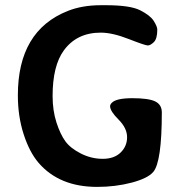

<svg xmlns="http://www.w3.org/2000/svg" viewBox="-20 -714 715 745"><path d="M184.1 -341.3Q184.1 -285.2 199 -239Q213.9 -192.9 233.6 -165.8Q253.4 -138.7 293.9 -118.2Q334.5 -97.7 378.7 -97.7Q422.9 -97.7 448 -122.1Q473.1 -146.5 473.1 -181.6Q473.1 -216.8 440.2 -249.8Q407.2 -282.7 407.2 -301.8Q407.2 -308.6 414.1 -315.4Q431.6 -333 493.9 -333Q556.2 -333 582 -320.6Q607.9 -308.1 607.9 -277.8Q607.9 -85.9 574.7 -46.9Q553.7 -22 491 -5.4Q428.2 11.2 356.9 11.2Q210.4 11.2 129.9 -82Q94.2 -123.5 71.8 -193.1Q49.3 -262.7 49.3 -344.2Q49.3 -594.7 242.7 -671.4Q298.8 -693.8 371.6 -693.8H390.6Q484.9 -693.8 523.9 -674.1Q563 -654.3 576.7 -632.6Q590.3 -610.8 590.3 -599.1Q590.3 -563.5 576.9 -550.5Q563.5 -537.6 553.5 -537.6Q543.5 -537.6 479.7 -562.5Q416 -587.4 371.1 -587.4Q277.8 -587.4 227.5 -518.1Q184.1 -458.5 184.1 -341.3Z"/></svg>

Font: Averia Libre
Style: Bold
Weight: 700
Version: Version 1.002